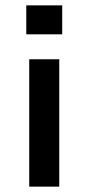

<svg xmlns="http://www.w3.org/2000/svg" viewBox="-20 -595 330 716"><path d="M212 -467H78V-575H212ZM89 101V-374H201V101Z"/></svg>

Font: Syne SemiBold
Style: Regular
Weight: 600
Designer: Lucas Descroix
Foundry: Bonjour Monde
Version: Version 2.200; ttfautohint (v1.8.4)